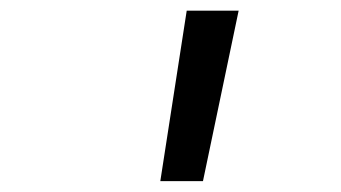

<svg xmlns="http://www.w3.org/2000/svg" viewBox="-20 -713 626 352"><path d="M273.9 -380.9H352.1L417.5 -693.4H322.3Z"/></svg>

Font: Cascadia Mono NF SemiLight
Style: Italic
Weight: 350
Italic angle: -10°
Monospace: yes
Designer: Aaron Bell
Foundry: Saja Typeworks
Version: Version 2404.023